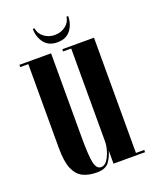

<svg xmlns="http://www.w3.org/2000/svg" viewBox="-126 -719 648 803"><g transform="rotate(-20 198.0 -317.0)"><path d="M165.5 11Q130 11 104.2 -1.5Q78.5 -14 64.5 -46.5Q50.5 -79 50.5 -139V-513H14.5V-523H155.5V-148.5Q155.5 -67.5 162.5 -35.8Q169.5 -4 190 -4Q205.5 -4 217 -20.2Q228.5 -36.5 235 -58.8Q241.5 -81 241.5 -98V-513H205.5V-523H346.5V-10H383.5V0H243V-59Q237 -34 221.2 -11.5Q205.5 11 165.5 11ZM197 -557Q158 -557 138.2 -583.2Q118.5 -609.5 118.5 -645H126Q129.5 -620.5 150 -605Q170.5 -589.5 197 -589.5Q224.5 -589.5 245 -605Q265.5 -620.5 268.5 -645H276Q276 -609.5 256.2 -583.2Q236.5 -557 197 -557Z"/></g></svg>

Font: Imbue 100pt SemiBold
Style: Regular
Weight: 600
Designer: Tyler Finck
Foundry: Etcetera Type Company
Version: Version 1.102; ttfautohint (v1.8.3)